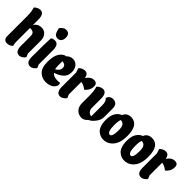

<svg xmlns="http://www.w3.org/2000/svg" viewBox="167 -1804 2844 2844"><g transform="rotate(45 1589.0 -382.0)"><path d="M185 -118Q185 -69 197 -45Q191 -29 163.5 -14.5Q136 0 102.5 0Q69 0 50.5 -20.5Q32 -41 32 -76V-498Q32 -581 16 -636L10 -655Q14 -660 21.5 -668Q29 -676 54 -689.5Q79 -703 106 -703Q185 -703 185 -578V-461Q198 -490 228 -510Q258 -530 308.5 -530Q359 -530 395 -490.5Q431 -451 431 -382V-112L453 -61Q449 -54 442 -44Q435 -34 411 -17Q387 0 360 0Q278 0 278 -118V-311Q278 -366 258 -385Q238 -404 185 -404Z M580 -764Q626 -764 644.5 -740.5Q663 -717 663 -675.5Q663 -634 643 -607.5Q623 -581 582.5 -581Q542 -581 522.5 -610.5Q503 -640 490 -701Q494 -708 501 -718.5Q508 -729 531.5 -746.5Q555 -764 580 -764ZM506 -118Q506 -418 513 -513Q534 -534 580 -534Q659 -534 659 -409V-112L681 -61Q677 -54 670 -44Q663 -34 639 -17Q615 0 588 0Q506 0 506 -118Z M785 -48Q722 -104 722 -231Q722 -358 765 -419.5Q808 -481 863 -487Q903 -530 959.5 -530Q1016 -530 1051.5 -489Q1087 -448 1087 -377Q1087 -294 1026 -246Q976 -206 906 -185Q941 -139 1022 -139Q1045 -139 1072 -143Q1083 -132 1083 -114Q1083 -96 1073.5 -77.5Q1064 -59 1045.5 -41.5Q1027 -24 993 -12Q959 0 918.5 0Q878 0 846 -11.5Q814 -23 785 -48ZM873 -395V-305Q873 -260 881 -233Q948 -270 948 -328Q948 -389 873 -395Z M1135 -118V-418L1113 -487Q1117 -492 1124.5 -500Q1132 -508 1157 -521Q1182 -534 1209 -534Q1272 -534 1285 -454Q1334 -530 1401.5 -530Q1469 -530 1469 -466Q1469 -410 1445 -374Q1423 -342 1399 -323Q1352 -365 1288 -377V-112L1310 -61Q1306 -54 1299 -44Q1292 -34 1268 -17Q1244 0 1217 0Q1135 0 1135 -118Z M1710 -462Q1733 -530 1801 -530Q1846 -530 1870.5 -503.5Q1895 -477 1895 -427V-244Q1895 -184 1848 -124.5Q1801 -65 1762 -54Q1717 0 1666 0Q1598 0 1557.5 -45Q1517 -90 1517 -156V-325Q1517 -408 1501 -464L1495 -482Q1499 -487 1506.5 -495Q1514 -503 1539 -516.5Q1564 -530 1591 -530Q1670 -530 1670 -405V-222Q1670 -131 1752 -118V-351Q1752 -393 1741.5 -420.5Q1731 -448 1721 -455Z M2120 0Q2055 0 2003 -46Q1975 -70 1958 -118.5Q1941 -167 1941 -234Q1941 -335 1979 -388.5Q2017 -442 2061 -453Q2077 -502 2128 -522Q2151 -530 2179 -530Q2337 -530 2337 -290Q2337 -149 2275 -74.5Q2213 0 2120 0ZM2138 -120Q2186 -120 2186 -263Q2186 -333 2163.5 -361.5Q2141 -390 2101 -390Q2084 -358 2084 -272Q2084 -120 2138 -120Z M2558 0Q2493 0 2441 -46Q2413 -70 2396 -118.5Q2379 -167 2379 -234Q2379 -335 2417 -388.5Q2455 -442 2499 -453Q2515 -502 2566 -522Q2589 -530 2617 -530Q2775 -530 2775 -290Q2775 -149 2713 -74.5Q2651 0 2558 0ZM2576 -120Q2624 -120 2624 -263Q2624 -333 2601.5 -361.5Q2579 -390 2539 -390Q2522 -358 2522 -272Q2522 -120 2576 -120Z M2828 -118V-418L2806 -487Q2810 -492 2817.5 -500Q2825 -508 2850 -521Q2875 -534 2902 -534Q2965 -534 2978 -454Q3027 -530 3094.5 -530Q3162 -530 3162 -466Q3162 -410 3138 -374Q3116 -342 3092 -323Q3045 -365 2981 -377V-112L3003 -61Q2999 -54 2992 -44Q2985 -34 2961 -17Q2937 0 2910 0Q2828 0 2828 -118Z"/></g></svg>

Font: Chela One Cyrilic
Style: Regular
Weight: 400
Designer: Miguel Hernandez
Foundry: LatinoType
Version: Version 1.001